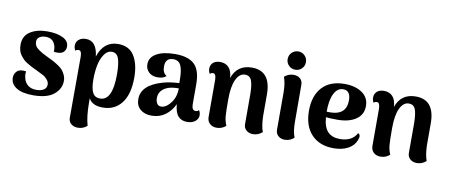

<svg xmlns="http://www.w3.org/2000/svg" viewBox="-78 -1059 3749 1603"><g transform="rotate(10 1796.5 -257.5)"><path d="M221 14Q127 14 78 -17.5Q29 -49 29 -102Q29 -135 53 -158Q77 -181 130 -172Q124 -145 132 -118Q138 -84 165 -59.5Q192 -35 240 -35Q278 -35 302 -50Q326 -65 326 -95Q326 -117 309 -136.5Q292 -156 276 -165Q260 -174 222 -192Q220 -193 218.5 -194Q217 -195 214.5 -196Q212 -197 210 -198Q184 -210 170.5 -217Q157 -224 134 -237.5Q111 -251 98 -264Q85 -277 71 -295Q57 -313 51 -335.5Q45 -358 45 -384Q45 -458 102 -495Q159 -532 246 -532Q329 -532 379.5 -507Q430 -482 430 -435Q430 -409 414 -391Q398 -373 364 -372Q347 -371 329 -374Q331 -413 320 -434Q301 -485 241 -485Q210 -485 189 -471.5Q168 -458 168 -431Q168 -412 176.5 -396.5Q185 -381 206.5 -366Q228 -351 242 -343.5Q256 -336 289 -320Q320 -305 336.5 -296.5Q353 -288 379.5 -270.5Q406 -253 419 -237.5Q432 -222 443 -198.5Q454 -175 454 -149Q454 -81 396.5 -33.5Q339 14 221 14Z M848 -531Q942 -531 985 -461Q1028 -391 1028 -277Q1028 -136 970 -61Q912 14 811 14Q721 14 692 -44V-4Q692 110 714 186Q681 216 635 216Q601 216 578.5 197Q556 178 556 146L557 -372Q557 -424 531 -424Q512 -424 505 -413Q492 -433 492 -456Q492 -487 515 -506.5Q538 -526 575 -526Q667 -526 681 -395Q725 -531 848 -531ZM776 -56Q881 -56 881 -278Q881 -369 865 -413.5Q849 -458 806 -458Q769 -458 742.5 -419Q716 -380 705 -325Q694 -270 694 -207Q694 -128 713 -92Q732 -56 776 -56Z M1607 -105Q1620 -85 1620 -62Q1620 -32 1594 -11Q1568 10 1525 10Q1477 10 1449.5 -20.5Q1422 -51 1416 -121Q1388 -61 1339 -25.5Q1290 10 1224 10Q1165 10 1128.5 -21Q1092 -52 1092 -108Q1092 -226 1267 -277Q1326 -294 1406 -298V-323Q1406 -407 1387.5 -446.5Q1369 -486 1323 -486Q1256 -486 1256 -412Q1256 -358 1291 -338Q1267 -314 1218 -314Q1171 -314 1143.5 -340.5Q1116 -367 1116 -407Q1116 -466 1173.5 -498.5Q1231 -531 1331 -531Q1444 -531 1495.5 -480.5Q1547 -430 1547 -314V-145Q1547 -92 1580 -92Q1598 -92 1607 -105ZM1296 -79Q1337 -83 1373.5 -133.5Q1410 -184 1410 -254Q1336 -254 1298 -232Q1243 -201 1243 -142Q1243 -114 1256 -95Q1269 -76 1296 -79Z M2143 -146Q2146 -60 2164 -16Q2129 15 2085 15Q2051 15 2028.5 -4.5Q2006 -24 2006 -56V-309Q2005 -389 1990.5 -426Q1976 -463 1935 -463Q1888 -463 1860 -404.5Q1832 -346 1832 -235Q1832 -128 1835.5 -90.5Q1839 -53 1855 -15Q1822 15 1777 15Q1741 15 1718.5 -6Q1696 -27 1696 -63V-376Q1695 -429 1670 -429Q1651 -429 1644 -417Q1631 -437 1631 -460Q1631 -492 1652.5 -511.5Q1674 -531 1713 -531Q1759 -531 1786 -501.5Q1813 -472 1816 -413Q1857 -531 1982 -531Q2143 -531 2143 -331Z M2340 -576Q2307 -576 2284.5 -598.5Q2262 -621 2262 -653Q2262 -686 2284.5 -708.5Q2307 -731 2340 -731Q2372 -731 2394.5 -708.5Q2417 -686 2417 -653Q2417 -621 2394.5 -598.5Q2372 -576 2340 -576ZM2413 -146Q2413 -65 2433 -16Q2399 15 2354 15Q2321 15 2299 -4.5Q2277 -24 2277 -56V-371Q2277 -449 2257 -502Q2293 -532 2334 -532Q2369 -532 2390.5 -513Q2412 -494 2412 -461Z M2949 -146Q2977 -134 2958 -88Q2939 -39 2888.5 -12.5Q2838 14 2767 14Q2649 14 2580.5 -58Q2512 -130 2512 -260Q2512 -387 2578.5 -459Q2645 -531 2768 -531Q2858 -531 2916 -491.5Q2974 -452 2974 -379Q2974 -306 2915 -266Q2856 -226 2759 -226Q2696 -226 2661 -230Q2668 -145 2704.5 -108Q2741 -71 2806 -71Q2910 -71 2949 -146ZM2763 -485Q2714 -485 2686.5 -430Q2659 -375 2659 -278V-277Q2665 -276 2678 -276Q2826 -273 2826 -402Q2826 -485 2763 -485Z M3532 -146Q3535 -60 3553 -16Q3518 15 3474 15Q3440 15 3417.5 -4.5Q3395 -24 3395 -56V-309Q3394 -389 3379.5 -426Q3365 -463 3324 -463Q3277 -463 3249 -404.5Q3221 -346 3221 -235Q3221 -128 3224.5 -90.5Q3228 -53 3244 -15Q3211 15 3166 15Q3130 15 3107.5 -6Q3085 -27 3085 -63V-376Q3084 -429 3059 -429Q3040 -429 3033 -417Q3020 -437 3020 -460Q3020 -492 3041.5 -511.5Q3063 -531 3102 -531Q3148 -531 3175 -501.5Q3202 -472 3205 -413Q3246 -531 3371 -531Q3532 -531 3532 -331Z"/></g></svg>

Font: Arima Koshi Bold
Style: Regular
Weight: 700
Designer: Joana Correia and Natanael Gama
Foundry: NDISCOVER
Version: Version 1.019;PS 001.019;hotconv 1.0.88;makeotf.lib2.5.64775